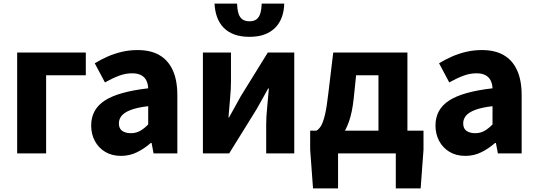

<svg xmlns="http://www.w3.org/2000/svg" viewBox="-20 -858 3005 1074"><path d="M76 0V-564H460V-437H238V0Z M657 14Q606 14 568.5 -8.5Q531 -31 510.5 -69.5Q490 -108 490 -156Q490 -246 566 -295.5Q642 -345 809 -364Q808 -389 798.5 -408Q789 -427 769.5 -437.5Q750 -448 719 -448Q682 -448 645 -434Q608 -420 567 -397L510 -504Q546 -526 584 -542.5Q622 -559 663.5 -568.5Q705 -578 749 -578Q822 -578 871 -550Q920 -522 946 -466Q972 -410 972 -325V0H839L828 -58H823Q788 -27 746.5 -6.5Q705 14 657 14ZM712 -113Q741 -113 764 -126Q787 -139 809 -162V-264Q748 -257 711.5 -243Q675 -229 660 -210Q645 -191 645 -168Q645 -139 663.5 -126Q682 -113 712 -113Z M1115 0V-564H1272V-402Q1272 -360 1267 -306.5Q1262 -253 1258 -201H1261Q1275 -227 1294.5 -261Q1314 -295 1327 -320L1478 -564H1626V0H1469V-162Q1469 -204 1474.5 -257.5Q1480 -311 1484 -363H1480Q1466 -338 1447 -303.5Q1428 -269 1414 -245L1262 0ZM1375 -652Q1326 -652 1290 -665.5Q1254 -679 1230.5 -703.5Q1207 -728 1194.5 -762Q1182 -796 1180 -838H1306Q1307 -807 1313.5 -784.5Q1320 -762 1335 -750.5Q1350 -739 1375 -739Q1401 -739 1415.5 -750.5Q1430 -762 1436.5 -784.5Q1443 -807 1444 -838H1570Q1569 -796 1556.5 -762Q1544 -728 1520 -703.5Q1496 -679 1460.5 -665.5Q1425 -652 1375 -652Z M1871 0V196H1731L1715 -21V-127H2349V-21L2333 196H2194V0ZM2097 -48V-437H1972L1958 -302Q1950 -230 1932.5 -179.5Q1915 -129 1890 -97Q1865 -65 1833.5 -50Q1802 -35 1765 -33L1750 -127Q1764 -135 1775.5 -153.5Q1787 -172 1797.5 -215Q1808 -258 1817 -339L1844 -564H2259V-48Z M2583 14Q2532 14 2494.5 -8.5Q2457 -31 2436.5 -69.5Q2416 -108 2416 -156Q2416 -246 2492 -295.5Q2568 -345 2735 -364Q2734 -389 2724.5 -408Q2715 -427 2695.5 -437.5Q2676 -448 2645 -448Q2608 -448 2571 -434Q2534 -420 2493 -397L2436 -504Q2472 -526 2510 -542.5Q2548 -559 2589.5 -568.5Q2631 -578 2675 -578Q2748 -578 2797 -550Q2846 -522 2872 -466Q2898 -410 2898 -325V0H2765L2754 -58H2749Q2714 -27 2672.5 -6.5Q2631 14 2583 14ZM2638 -113Q2667 -113 2690 -126Q2713 -139 2735 -162V-264Q2674 -257 2637.5 -243Q2601 -229 2586 -210Q2571 -191 2571 -168Q2571 -139 2589.5 -126Q2608 -113 2638 -113Z"/></svg>

Font: Noto Sans KR ExtraBold
Style: Regular
Weight: 800
Designer: Ryoko NISHIZUKA  (kana, bopomofo & ideographs); Paul D. Hunt (Latin, Greek & Cyrillic); Sandoll Communications , Soo-you
Foundry: Adobe
Version: Version 2.004-H2;hotconv 1.0.118;makeotfexe 2.5.65603